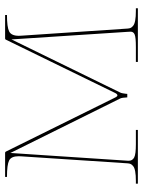

<svg xmlns="http://www.w3.org/2000/svg" viewBox="76 -636 560 752"><g transform="rotate(-90 356.0 -260.0)"><path d="M39.1 -520H133.3Q136.7 -520 138.2 -517.1L349.1 -90.8Q354 -80.1 358.4 -80.1Q363.8 -80.1 368.7 -90.8L576.7 -517.1Q578.1 -520 581.1 -520H673.3V-512.7Q626 -512.7 608.9 -504.2Q591.8 -495.6 591.8 -466.3L592.3 -455.1L620.1 -40.5Q620.6 -33.2 622.6 -28.6Q624.5 -23.9 630.9 -18.6Q637.2 -13.2 651.9 -10.5Q666.5 -7.8 689 -7.8H699.7V0H489.3V-7.8H547.9Q585.4 -7.8 596.7 -12.5Q607.9 -17.1 607.9 -28.3L607.4 -39.1L577.6 -495.1L369.6 -69.3Q367.7 -65.9 366.5 -58.8Q365.2 -51.8 364.7 -46.9L364.3 -41.5H350.6Q349.6 -62.5 346.2 -69.3L132.8 -499.5L102.5 -39.6V-34.7Q102.5 -21.5 115 -14.6Q127.4 -7.8 167 -7.8H223.1V0H12.7V-7.8H23.4Q45.9 -7.8 60.5 -10.5Q75.2 -13.2 81.5 -18.6Q87.9 -23.9 89.8 -28.6Q91.8 -33.2 92.3 -40.5L119.6 -455.6Q120.1 -463.4 120.1 -466.8Q120.1 -496.1 103.3 -504.4Q86.4 -512.7 39.1 -512.7Z"/></g></svg>

Font: ZnikomitNo25
Style: Regular
Weight: 100
Designer: gluk
Foundry: gluk
Version: Version 0.56